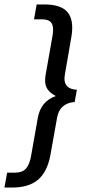

<svg xmlns="http://www.w3.org/2000/svg" viewBox="-49 -730 389 864"><path d="M-17 47H19Q51 47 67.5 29Q84 11 91 -29L121 -199Q128 -237 147.5 -261Q167 -285 202 -298Q177 -311 165.5 -327.5Q154 -344 154 -368Q154 -382 157 -397L187 -567Q190 -584 190 -596Q190 -621 178 -632Q166 -643 140 -643H104L116 -710H150Q215 -710 245.5 -684.5Q276 -659 276 -605Q276 -583 272 -563L243 -395Q241 -383 241 -377Q241 -329 297 -326L287 -271Q220 -266 208 -201L178 -33Q164 43 122.5 78.5Q81 114 5 114H-29Z"/></svg>

Font: Sarabun
Style: Italic
Weight: 400
Italic angle: -10°
Designer: Suppakit Chalermlarp | Katatrad Co.,Ltd.
Foundry: Cadson Demak Co.,Ltd.
Version: Version 1.000; ttfautohint (v1.6)